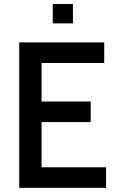

<svg xmlns="http://www.w3.org/2000/svg" viewBox="-20 -904 563 924"><path d="M72.5 0V-700H481.5V-601H180V-415.5H416.5V-316.5H180V-99H490.5V0ZM234 -791.5V-884.5H331V-791.5Z"/></svg>

Font: Cabin SemiCondensedMedium
Style: Regular
Weight: 500
Width: 4
Designer: Pablo Impallari
Foundry: Pablo Impallari. http://www.impallari.com Igino Marini. http://www.ikern.com
Version: Version 3.001